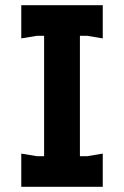

<svg xmlns="http://www.w3.org/2000/svg" viewBox="-20 -720 478 740"><path d="M150 0V-700H288V0ZM62 0V-128L122 -118H316L376 -128V0ZM62 -572V-700H376V-572L316 -582H122Z"/></svg>

Font: AR One Sans
Style: Bold
Weight: 700
Designer: Niteesh Yadav
Foundry: Niteesh Yadav
Version: Version 1.001;gftools[0.9.33]